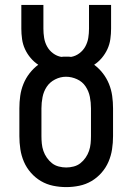

<svg xmlns="http://www.w3.org/2000/svg" viewBox="-20 -755 540 783"><path d="M250 8Q223 8 196.5 2.5Q170 -3 147 -16.5Q124 -30 106 -50.5Q88 -71 77.5 -95.5Q67 -120 63 -146.5Q59 -173 59 -200V-313Q59 -339 62.5 -364Q66 -389 75.5 -412.5Q85 -436 100.5 -456Q116 -476 136 -491Q119 -502 105 -518.5Q91 -535 82 -554.5Q73 -574 70 -595.5Q67 -617 67 -638V-735H157V-638Q157 -619 160 -600.5Q163 -582 172 -565.5Q181 -549 196.5 -537.5Q212 -526 230 -523Q235 -524 240 -524Q245 -524 250 -524Q255 -524 260 -524Q265 -524 270 -523Q288 -526 303.5 -537.5Q319 -549 328 -565.5Q337 -582 340 -600.5Q343 -619 343 -638V-735H433V-638Q433 -617 430 -595.5Q427 -574 418 -554.5Q409 -535 395 -518.5Q381 -502 364 -491Q384 -476 399.5 -456Q415 -436 424.5 -412.5Q434 -389 437.5 -364Q441 -339 441 -313V-200Q441 -173 437 -146.5Q433 -120 422.5 -95.5Q412 -71 394 -50.5Q376 -30 353 -16.5Q330 -3 303.5 2.5Q277 8 250 8ZM250 -72Q265 -72 280.5 -76Q296 -80 308 -89.5Q320 -99 329 -112Q338 -125 343 -139.5Q348 -154 349.5 -169.5Q351 -185 351 -200V-313Q351 -337 346.5 -360Q342 -383 329 -402.5Q316 -422 294 -432Q272 -442 249 -442Q226 -442 204.5 -431Q183 -420 170.5 -401Q158 -382 153.5 -359Q149 -336 149 -313V-200Q149 -185 150.5 -169.5Q152 -154 157 -139.5Q162 -125 171 -112Q180 -99 192 -89.5Q204 -80 219.5 -76Q235 -72 250 -72Z"/></svg>

Font: Iosevka Slab Medium
Style: Regular
Weight: 500
Monospace: yes
Designer: Belleve Invis
Foundry: Belleve Invis
Version: Version 11.1.1; ttfautohint (v1.8.3)